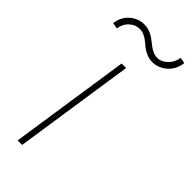

<svg xmlns="http://www.w3.org/2000/svg" viewBox="-248 -755 793 793"><g transform="rotate(45 148.5 -358.5)"><path d="M75.7 0H49.3L128.4 -528.3H154.8ZM212.9 -621.6Q177.2 -622.1 142.6 -652.3Q108.4 -682.6 82 -682.6Q55.7 -682.6 35.6 -664.1Q15.6 -645.5 12.2 -616.7L-14.2 -621.6Q-8.8 -662.1 18.6 -685.5Q45.9 -709 81.5 -709Q117.2 -709 153.3 -678.7Q189.5 -648.4 214.4 -648.4Q239.3 -648.4 259.8 -668Q280.3 -687.5 284.2 -717.3L310.5 -712.4Q304.7 -670.4 276.4 -646Q248 -621.6 212.9 -621.6Z"/></g></svg>

Font: Roboto-ThinItalic
Style: Italic
Weight: 250
Italic angle: -12°
Designer: Google
Version: Version 1.100141; 2013; ttfautohint (v0.94.14-c901) -l 8 -r 